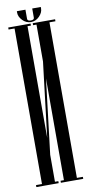

<svg xmlns="http://www.w3.org/2000/svg" viewBox="-97 -910 439 948"><g transform="rotate(-10 122.5 -436.0)"><path d="M240 0H128V-10H145V-520L100 -145V-10H117V0H5V-10H35V-790H5V-800H117V-790H100V-230L145 -605V-790H128V-800H240V-790H210V-10H240ZM61 -864V-872H104V-826Q104 -815 121 -815Q138 -815 138 -826V-872H181V-864Q181 -844 163 -825.5Q145 -807 121 -807Q97 -807 79 -825.5Q61 -844 61 -864Z"/></g></svg>

Font: Cathisma Unicode
Style: Normal
Weight: 400
Version: Version 1.0